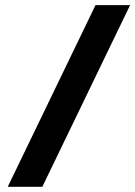

<svg xmlns="http://www.w3.org/2000/svg" viewBox="-20 -720 521 740"><path d="M348.1 -700.2H481.4L143.1 0H9.8Z"/></svg>

Font: Fivo Sans
Style: Italic
Weight: 700
Designer: Alexander Slobzheninov
Foundry: Alexander Slobzheninov
Version: 1.0